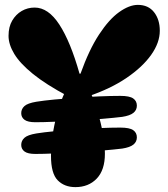

<svg xmlns="http://www.w3.org/2000/svg" viewBox="-20 -758 690 787"><path d="M289 9Q244 9 216.5 -19Q189 -47 189 -119Q189 -168 198 -219.5Q207 -271 221.5 -316.5Q236 -362 252 -392L258 -364Q168 -412 115 -455Q62 -498 38.5 -537Q15 -576 15 -611Q15 -648 30 -673.5Q45 -699 69 -713Q93 -727 122 -727Q178 -727 223.5 -657Q269 -587 306 -456H310Q345 -554 386 -616.5Q427 -679 468.5 -708.5Q510 -738 545 -738Q588 -738 611.5 -708Q635 -678 635 -632Q635 -583 599.5 -533Q564 -483 498.5 -438.5Q433 -394 341 -363L350 -382Q367 -344 380.5 -299Q394 -254 402 -209.5Q410 -165 410 -128Q410 -61 376.5 -26Q343 9 289 9ZM125 -257Q94 -257 80.5 -267Q67 -277 67 -294Q67 -311 80 -323Q93 -335 129 -341Q160 -346 202.5 -350Q245 -354 293 -357.5Q341 -361 388 -363Q435 -365 473 -365Q511 -365 526 -354.5Q541 -344 541 -325Q541 -307 527 -295.5Q513 -284 481 -279Q448 -275 400.5 -271Q353 -267 301 -264Q249 -261 203 -259Q157 -257 125 -257ZM125 -127Q94 -127 80.5 -137Q67 -147 67 -164Q67 -181 80 -193Q93 -205 129 -211Q160 -216 202.5 -220Q245 -224 293 -227.5Q341 -231 388 -233Q435 -235 473 -235Q511 -235 526 -224.5Q541 -214 541 -195Q541 -177 527 -165.5Q513 -154 481 -149Q448 -145 400.5 -141Q353 -137 301 -134Q249 -131 203 -129Q157 -127 125 -127Z"/></svg>

Font: DynaPuff Medium
Style: Regular
Weight: 500
Version: Version 2.000